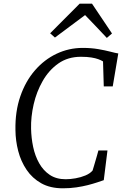

<svg xmlns="http://www.w3.org/2000/svg" viewBox="-20 -1010 671 1038"><path d="M320 8Q251.5 8 203 -19.2Q154.5 -46.5 123.8 -92Q93 -137.5 78.5 -193.5Q64 -249.5 63.5 -306.5Q61.5 -407 89.8 -489Q118 -571 168.8 -629.5Q219.5 -688 286 -719.5Q352.5 -751 427 -751Q473 -751 510.8 -744.5Q548.5 -738 576 -730.8Q603.5 -723.5 619.5 -721L589.5 -543H541L537 -678Q526.5 -684.5 511.5 -690Q496.5 -695.5 474 -699.2Q451.5 -703 417.5 -703Q347 -703 295.5 -666.8Q244 -630.5 210.8 -572.2Q177.5 -514 162 -446Q146.5 -378 148 -314.5Q149 -264.5 159.2 -215.8Q169.5 -167 191.8 -127.5Q214 -88 249.2 -64.5Q284.5 -41 335 -41Q359.5 -41 388.2 -46Q417 -51 442 -61.5Q467 -72 480.5 -88Q484.5 -101 488.5 -114.5Q492.5 -128 496.5 -141.8Q500.5 -155.5 504.5 -169.2Q508.5 -183 512 -196.5H561L541 -36Q527 -31 505 -23.8Q483 -16.5 454.8 -9.2Q426.5 -2 392.5 3Q358.5 8 320 8ZM251 -830 410.5 -990H477.5L585.5 -829L557.5 -805Q528.5 -836 499 -867Q469.5 -898 440 -928.5Q399 -898 358.5 -867.8Q318 -837.5 277 -807Z"/></svg>

Font: Merriweather Light 18pt Light
Style: Italic
Weight: 300
Italic angle: -7.8°
Version: Version 2.101